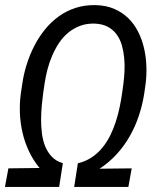

<svg xmlns="http://www.w3.org/2000/svg" viewBox="-23 -741 630 761"><path d="M285.6 -93.8Q315.9 -101.1 339.6 -116.7Q363.3 -132.3 381.6 -154.3Q399.9 -176.3 413.1 -202.6Q426.3 -229 435.5 -257.3Q444.8 -285.6 450.9 -314.7Q457 -343.8 460.9 -370.6L466.3 -410.6Q469.2 -433.6 470.5 -459.7Q471.7 -485.8 469.2 -511.7Q466.8 -537.6 460 -561.5Q453.1 -585.4 439.5 -604.2Q425.8 -623 404.8 -634.5Q383.8 -646 353 -647.5Q320.8 -648.4 294.7 -638.7Q268.6 -628.9 247.6 -611.6Q226.6 -594.2 210.9 -570.6Q195.3 -546.9 183.8 -520.3Q172.4 -493.7 165 -465.3Q157.7 -437 153.8 -410.2L147.9 -370.1Q145 -349.1 142.6 -322.8Q140.1 -296.4 139.9 -268.6Q139.6 -240.7 143.1 -212.9Q146.5 -185.1 156 -161.4Q165.5 -137.7 182.4 -119.9Q199.2 -102.1 226.1 -94.2L211.4 0H-3.4L10.3 -73.7L133.8 -75.2Q108.4 -106 91.8 -141.4Q75.2 -176.8 66.4 -214.6Q57.6 -252.4 55.9 -292Q54.2 -331.5 59.6 -370.6L65.4 -409.2Q70.8 -447.3 82.8 -485.4Q94.7 -523.4 112.5 -558.3Q130.4 -593.3 154.5 -623.3Q178.7 -653.3 209.2 -675.5Q239.7 -697.8 276.6 -709.7Q313.5 -721.7 356.4 -720.7Q397.9 -719.7 429.9 -705.8Q461.9 -691.9 485.4 -668.9Q508.8 -646 524.2 -615.7Q539.6 -585.4 547.6 -551.3Q555.7 -517.1 557.1 -480.7Q558.6 -444.3 554.2 -409.2L548.8 -371.1Q542 -326.7 527.8 -283.7Q513.7 -240.7 491.7 -201.9Q469.7 -163.1 439.7 -130.1Q409.7 -97.2 371.6 -72.3L499 -73.7L485.8 0H271Z"/></svg>

Font: Roboto Mono
Style: Italic
Weight: 400
Designer: Google
Version: Version 2.000985; 2015; ttfautohint (v1.3)